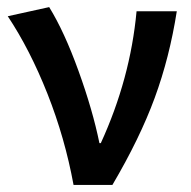

<svg xmlns="http://www.w3.org/2000/svg" viewBox="-20 -523 539 543"><path d="M188 0Q163.6 -132.8 114.3 -257.6Q64.9 -382.3 2 -477.1L119.1 -502.9Q162.1 -433.1 202.1 -322.3Q242.2 -211.4 261.2 -118.2H265.1Q348.6 -300.3 366.2 -491.2H480Q459.5 -360.4 417.5 -246.1Q375.5 -131.8 297.9 0Z"/></svg>

Font: Toshiba Sans Medium
Style: Regular
Weight: 500
Designer: Paul D. Hunt
Foundry: Toshiba Corporation
Version: Version 2.020;PS 2.0;hotconv 1.0.86;makeotf.lib2.5.63406